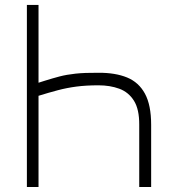

<svg xmlns="http://www.w3.org/2000/svg" viewBox="-20 -747 721 767"><path d="M583.8 0H536.2V-248.6Q536.6 -310.4 515.1 -344.6Q493.6 -378.9 456.5 -392.6Q419.4 -406.2 373.6 -406.2Q323.9 -406.2 285.2 -401.1Q246.4 -396 210.8 -386.5Q175.1 -377.1 133.9 -364.3V0H87.4V-727.3H133.9V-416.5Q140.6 -418.7 146.7 -420.6Q152.7 -422.6 158.7 -424.4Q190.3 -434.3 218 -441.6Q245.7 -448.9 281.8 -452.8Q317.8 -456.7 373.6 -456.3Q440.7 -456.7 487.6 -437.5Q534.4 -418.3 559.1 -372.7Q583.8 -327.1 583.8 -248.6Z"/></svg>

Font: Inter Extra Light BETA
Style: Regular
Weight: 200
Designer: Rasmus Andersson
Foundry: rsms
Version: Version 3.011;git-f93a4a705